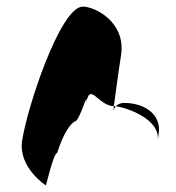

<svg xmlns="http://www.w3.org/2000/svg" viewBox="-20 -576 535 582"><path d="M47 -149C35 -68 119 -14 119 -14C118 -6 142 -112 153 -112C172 -171 192 -200 207 -208C222 -208 249 -314 241 -261C252 -331 276 -256 325 -254C329 -281 337 -346 347 -409C362 -510 267 -556 231 -556C163 -556 62 -250 47 -149ZM325 -254C325 -246 323 -242 324 -241C323 -237 324 -246 331 -254ZM331 -254C363 -250 468 -215 458 -149L461 -170C470 -228 420 -264 356 -264C344 -264 336 -259 331 -254Z"/></svg>

Font: Ampere
Style: SCUltCndIta
Weight: 400
Version: Version 1